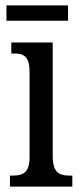

<svg xmlns="http://www.w3.org/2000/svg" viewBox="-20 -694 300 714"><path d="M4 -617H233V-674H4ZM17 0H249V-41H239C200 -41 176 -52 176 -115V-536H22V-495H32C69 -495 90 -484 90 -425V-110C90 -51 65 -41 27 -41H17Z"/></svg>

Font: Noto Serif Tamil ExtraCondensed
Style: Italic
Weight: 400
Width: 2
Italic angle: -12°
Designer: Indian Type Foundry, Tom Grace, and the Monotype Design Team
Foundry: Monotype Imaging Inc.
Version: Version 2.003